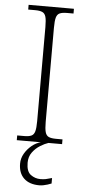

<svg xmlns="http://www.w3.org/2000/svg" viewBox="-62 -748 458 1009"><g transform="rotate(5 167.0 -244.0)"><path d="M47 0V-25H84Q108 -25 121.5 -31Q135 -37 140 -55Q145 -73 145 -109V-605Q145 -642 140 -659.5Q135 -677 121.5 -683Q108 -689 84 -689H47V-714H286V-689H252Q227 -689 213.5 -683Q200 -677 195 -659.5Q190 -642 190 -605V-109Q190 -73 195 -55Q200 -37 213.5 -31Q227 -25 252 -25H286V0ZM185 226Q133 226 104 198.5Q75 171 75 121Q75 93 89.5 68Q104 43 126.5 24.5Q149 6 174 0H214Q195 6 171.5 20.5Q148 35 131 58Q114 81 114 113Q114 159 137 176Q160 193 188 193Q204 193 216.5 190.5Q229 188 249 182V211Q239 215 228 218.5Q217 222 206 224Q195 226 185 226Z"/></g></svg>

Font: Noto Rashi Hebrew ExtraLight
Style: Regular
Weight: 250
Version: Version 1.006